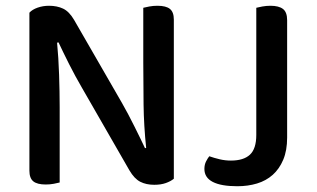

<svg xmlns="http://www.w3.org/2000/svg" viewBox="-20 -634 1098 666"><path d="M583 -14Q572 -5 555 1Q538 7 515 7Q487 7 466.5 -3.5Q446 -14 429 -43L264 -330Q253 -349 241.5 -370Q230 -391 219.5 -412Q209 -433 199.5 -452.5Q190 -472 183 -487L178 -486Q183 -434 185 -374.5Q187 -315 187 -262V-1Q180 1 166.5 3.5Q153 6 139 6Q109 6 95.5 -5Q82 -16 82 -42V-590Q92 -601 110.5 -607.5Q129 -614 150 -614Q178 -614 199 -604Q220 -594 237 -565L403 -277Q414 -258 425 -237Q436 -216 446.5 -195Q457 -174 466.5 -154.5Q476 -135 483 -120L487 -121Q479 -197 478 -271.5Q477 -346 477 -417V-607Q485 -609 498 -611.5Q511 -614 526 -614Q556 -614 569.5 -603Q583 -592 583 -566ZM869 -166V-607Q876 -609 890 -611.5Q904 -614 918 -614Q947 -614 961.5 -603Q976 -592 976 -564V-157Q976 -112 962.5 -80Q949 -48 926 -27.5Q903 -7 871.5 2.5Q840 12 803 12Q747 12 718 -3Q689 -18 689 -48Q689 -63 695 -74.5Q701 -86 706 -92Q723 -86 742 -81.5Q761 -77 781 -77Q825 -77 847 -97.5Q869 -118 869 -166Z"/></svg>

Font: Baloo 2 Latin Medium
Style: Regular
Weight: 500
Designer: Sarang Kulkarni and Ek Type
Foundry: Ek Type
Version: Version 1.001